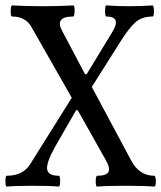

<svg xmlns="http://www.w3.org/2000/svg" viewBox="-37 -686 596 709"><path d="M-12 3Q-17 3 -17 -17Q-17 -37 -12 -37Q47 -37 74 -79L228 -325L81 -583Q59 -625 8 -625Q2 -625 2.5 -645.5Q3 -666 8 -666Q65 -663 121 -663Q178 -663 233 -666Q239 -666 238.5 -645.5Q238 -625 233 -625Q162 -625 194 -569L277 -412H283L376 -565Q414 -625 356 -625Q351 -625 351 -645.5Q351 -666 356 -666Q398 -663 442 -663Q484 -663 526 -666Q531 -666 531.5 -645.5Q532 -625 526 -625Q487 -625 463.5 -604Q440 -583 410 -536L302 -365L447 -94Q477 -37 532 -37Q538 -37 538.5 -17Q539 3 532 3Q497 0 428 0Q357 0 322 3Q316 3 316.5 -17Q317 -37 322 -37Q356 -37 363.5 -51Q371 -65 353 -96L250 -279H244L167 -145Q134 -86 137 -61.5Q140 -37 180 -37Q185 -37 185 -17Q185 3 180 3Q148 0 84 0Q21 0 -12 3Z"/></svg>

Font: Junicode Cond Medium
Style: Regular
Weight: 500
Width: 3
Designer: Peter S. Baker
Version: Version 2.201